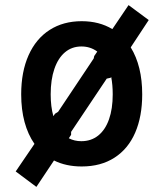

<svg xmlns="http://www.w3.org/2000/svg" viewBox="-20 -643 640 752"><path d="M562.5 -564.5 492 -457.5Q537 -384.5 537 -273.5Q537 -187 509.5 -123.5Q482 -60 428.5 -25.5Q375 9 300 9Q238.5 9 191.5 -14.5L122.5 89L41.5 28.5L115 -79.5Q89.5 -116 76.2 -165Q63 -214 63 -273.5Q63 -362 92 -426.8Q121 -491.5 174.5 -525.8Q228 -560 300 -560Q368.5 -560 420 -529L483.5 -623ZM421.5 -273.5Q421.5 -311 415.5 -341.5L413.5 -338.5L398 -335L258.5 -126.5V-115L249.5 -101.5Q271.5 -90 298.5 -90Q337 -90 364.8 -112.2Q392.5 -134.5 407 -175.8Q421.5 -217 421.5 -273.5ZM189 -188 195.5 -197.5 207.5 -205 347 -414 349 -423.5 361 -441Q334 -461 299 -461Q261.5 -461 234.5 -438.2Q207.5 -415.5 193 -373.2Q178.5 -331 178.5 -273.5Q178.5 -225 189 -188Z"/></svg>

Font: JuliaMono SemiBold
Style: Regular
Weight: 600
Monospace: yes
Designer: cormullion
Foundry: corm
Version: Version 0.055; ttfautohint (v1.8.4)